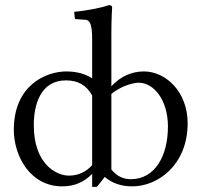

<svg xmlns="http://www.w3.org/2000/svg" viewBox="-20 -718 789 750"><path d="M340 -563V-412C304 -436 260 -439 240 -439C158 -439 34 -384 34 -211C34 -107 99 10 223 10C270 10 308 -6 340 -39V12H358C369 1 380 -16 389 -27C418 -2 454 10 497 10C596 10 713 -73 713 -237C713 -359 628 -439 542 -439C493 -439 449 -418 415 -381V-583C415 -648 418 -688 418 -688C418 -695 414 -698 405 -698C380 -688 311 -675 270 -672L272 -648C272 -645 275 -643 278 -643L310 -641C330 -641 340 -628 340 -563ZM340 -345V-73C316 -46 285 -32 249 -32C200 -32 112 -77 112 -229C112 -307 137 -404 238 -404C285 -404 318 -385 340 -345ZM415 -56V-351C462 -389 511 -395 521 -395C582 -395 636 -326 636 -224C636 -110 586 -18 491 -18C460 -18 435 -31 415 -56Z"/></svg>

Font: Libertinus Serif
Style: Regular
Weight: 400
Designer: Philipp H. Poll, Khaled Hosny
Foundry: Caleb Maclennan
Version: Version 7.050;RELEASE